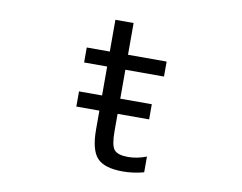

<svg xmlns="http://www.w3.org/2000/svg" viewBox="-77 -797 1153 913"><g transform="rotate(10 500.0 -340.0)"><path d="M297.9 -253.9V-327.1H409.2V-466.8H297.9V-539.1H409.2V-692.4H497.1V-539.1H683.6V-466.8H497.1V-327.1H649.4V-253.9H497.1V-169.9Q497.1 -101.6 514.2 -81.1Q531.2 -60.5 581.1 -60.5Q625 -60.5 669.9 -78.1V-2Q619.1 11.7 568.4 11.7Q479.5 11.7 444.3 -26.4Q409.2 -64.5 409.2 -163.1V-253.9Z"/></g></svg>

Font: Gen Shin Gothic Monospace Regular
Style: Regular
Weight: 400
Designer: [Source Han Sans]
Ryoko NISHIZUKA  (kana & ideographs); Paul D. Hunt (Latin, Greek & Cyrillic); Wenlong ZHANG  (bopomofo
Version: Version 1.002.20150607